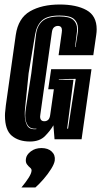

<svg xmlns="http://www.w3.org/2000/svg" viewBox="-20 -618 449 852"><path d="M113 10Q63 10 32.5 -15.5Q2 -41 2 -105Q2 -116 3.5 -127Q5 -138 6 -151L50 -463Q61 -538 113.5 -568Q166 -598 245 -598Q319 -598 364 -573Q409 -548 409 -488Q409 -482 408.5 -476Q408 -470 407 -463L394 -373H240L254 -473Q254 -476 254.5 -478.5Q255 -481 255 -483Q255 -503 237 -503Q227 -503 219.5 -496.5Q212 -490 210 -473L159 -110Q159 -108 158.5 -105.5Q158 -103 158 -101Q158 -80 177 -80Q187 -80 194 -86.5Q201 -93 203 -110L219 -222H194L207 -311H386L342 0H222L217 -62Q204 -39 180 -14.5Q156 10 113 10ZM141 -45 142 -47Q115 -45 103.5 -61.5Q92 -78 92 -106Q92 -120 95 -138L119 -293L140 -466Q145 -504 168.5 -524.5Q192 -545 244 -545Q288 -545 305 -530Q322 -515 322 -489Q322 -485 322 -481.5Q322 -478 321 -473L313 -409H315L325 -473Q326 -478 326 -482.5Q326 -487 326 -491Q326 -518 308.5 -533.5Q291 -549 244 -549Q190 -549 166.5 -527.5Q143 -506 136 -466L107 -293L91 -135Q90 -128 90 -121.5Q90 -115 90 -109Q90 -80 100.5 -61Q111 -42 141 -45ZM278 -47H282L316 -268L241 -267V-265L270 -264H306ZM75 214Q95 190 107 171Q119 152 120 140Q121 132 113.5 126Q106 120 99.5 111Q93 102 95 87Q97 69 116.5 54Q136 39 164 39Q193 39 209.5 54.5Q226 70 223 94Q221 109 207 131.5Q193 154 174 176Q155 198 137 214Z"/></svg>

Font: Alumni Sans Inline One
Style: Italic
Weight: 400
Italic angle: -8°
Designer: Robert E. Leuschke
Foundry: Robert E. Leuschke
Version: Version 1.100; ttfautohint (v1.8.3)